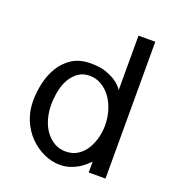

<svg xmlns="http://www.w3.org/2000/svg" viewBox="-120 -722 753 828"><g transform="rotate(20 257.0 -308.0)"><path d="M375 0V-49.8Q358.4 -32.2 338.9 -18.6Q322.3 -6.8 298.3 2.4Q274.4 11.7 246.1 11.7Q208 11.7 171.9 -4.9Q135.7 -21.5 106.9 -50.8Q78.1 -80.1 61 -120.6Q43.9 -161.1 43.9 -209Q43.9 -248 53.2 -290Q62.5 -332 83.5 -366.7Q104.5 -401.4 138.7 -423.3Q172.9 -445.3 223.6 -445.3Q267.6 -445.3 296.4 -434.6Q325.2 -423.8 342.8 -411.1Q363.3 -396.5 375 -377.9V-627.9H452.1V0ZM372.1 -213.9Q372.1 -249 362.3 -281.7Q352.5 -314.5 334.5 -339.4Q316.4 -364.3 291.5 -378.9Q266.6 -393.6 237.3 -393.6Q206.1 -393.6 184.1 -377.4Q162.1 -361.3 148.4 -336.4Q134.8 -311.5 128.9 -280.3Q123 -249 123 -219.7Q123 -185.5 131.8 -154.8Q140.6 -124 157.2 -101.1Q173.8 -78.1 197.3 -64.5Q220.7 -50.8 249 -50.8Q281.2 -50.8 304.7 -65.9Q328.1 -81.1 342.8 -105Q357.4 -128.9 364.7 -157.7Q372.1 -186.5 372.1 -213.9Z"/></g></svg>

Font: Padauk GrcRegTest
Style: Regular
Weight: 500
Designer: Debbi Hosken
Foundry: SIL
Version: Version 2.0